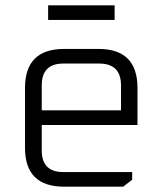

<svg xmlns="http://www.w3.org/2000/svg" viewBox="-20 -702 612 722"><path d="M74 -146V-371Q74 -518 221 -518H351Q497 -518 497 -371V-232H137V-136Q137 -55 218 -55H477V-26L443 0H221Q74 0 74 -146ZM137 -287H435V-381Q435 -463 353 -463H218Q137 -463 137 -381ZM161 -627V-682H411V-627Z"/></svg>

Font: Oxanium Light
Style: Regular
Weight: 300
Designer: Severin Meyer
Version: Version 1.000